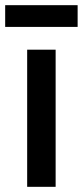

<svg xmlns="http://www.w3.org/2000/svg" viewBox="-25 -722 320 742"><path d="M80 -530H190V0H80ZM-5 -702H275V-618H-5Z"/></svg>

Font: .
Style: 
Weight: 500
Designer: A.Korolkova, Vitaly Kuzmin
Foundry: ParaType Ltd
Version: Version 1.000; Glyphs 3.2, build 3192.0